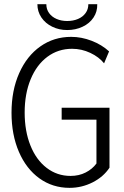

<svg xmlns="http://www.w3.org/2000/svg" viewBox="-20 -907 602 935"><path d="M36.1 -357.9Q36.1 -466.8 73.5 -550.8Q110.8 -634.8 176.8 -681.2Q242.7 -727.5 326.7 -727.5Q376.5 -727.5 426 -708.5Q475.6 -689.5 511.2 -656.7L486.8 -598.6Q462.4 -629.4 419.9 -649.4Q377.4 -669.4 331.1 -669.4Q263.2 -669.4 210.7 -630.4Q158.2 -591.3 129.2 -520.8Q100.1 -450.2 100.1 -358.9Q100.1 -268.6 128.2 -198.5Q156.2 -128.4 207.3 -89.4Q258.3 -50.3 323.7 -50.3Q364.3 -50.3 397 -66.9Q429.7 -83.5 449.7 -110.8V-324.2H280.3V-382.3H513.2V-90.3Q483.9 -45.9 431.2 -19Q378.4 7.8 318.8 7.8Q236.3 7.8 172.1 -38.3Q107.9 -84.5 72 -167.7Q36.1 -251 36.1 -357.9ZM162.1 -886.7H205.6Q205.6 -861.8 219 -843.3Q232.4 -824.7 255.6 -814.7Q278.8 -804.7 307.1 -804.7Q336.4 -804.7 359.9 -814.7Q383.3 -824.7 396.7 -843.3Q410.2 -861.8 410.2 -886.7H453.6Q454.6 -850.6 435.5 -821.8Q416.5 -793 382.3 -776.9Q348.1 -760.7 307.1 -760.7Q267.6 -760.7 234.4 -776.9Q201.2 -793 181.6 -821.8Q162.1 -850.6 162.1 -886.7Z"/></svg>

Font: Reddit Mono Light
Style: Regular
Weight: 300
Monospace: yes
Designer: Stephen Hutchings
Foundry: Reddit
Version: Version 1.011